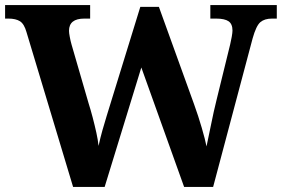

<svg xmlns="http://www.w3.org/2000/svg" viewBox="-20 -734 1107 754"><path d="M84 -608Q75 -640 58.5 -650.5Q42 -661 13 -661H0V-714H334V-661H311Q251 -661 251 -613Q251 -605 254 -589Q257 -573 261 -559L328 -328Q336 -303 344 -272.5Q352 -242 358.5 -212.5Q365 -183 367 -161Q374 -193 382 -221.5Q390 -250 399 -279L531 -707H604L742 -325Q759 -278 772.5 -231.5Q786 -185 791 -159Q799 -195 809 -245.5Q819 -296 831 -344L884 -560Q887 -572 890 -589Q893 -606 893 -614Q893 -640 877.5 -650.5Q862 -661 829 -661H806V-714H1067V-661H1048Q1019 -661 1002.5 -647Q986 -633 972 -583L817 0H703L535 -469L391 0H267Z"/></svg>

Font: Noto Serif Toto
Style: Bold
Weight: 700
Designer: Monotype Design Team
Foundry: Monotype Imaging Inc.
Version: Version 2.001; ttfautohint (v1.8.4.7-5d5b)